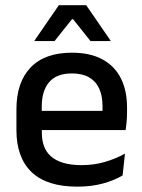

<svg xmlns="http://www.w3.org/2000/svg" viewBox="-20 -704 546 736"><path d="M276.5 11.5Q159.5 11.5 101.2 -44.2Q43 -100 43 -205V-285Q43 -388.5 97.2 -445.2Q151.5 -502 255.5 -502Q326 -502 373 -476.2Q420 -450.5 443.5 -403.5Q467 -356.5 467 -292V-273.5Q467 -256.5 465.5 -239Q464 -221.5 461.5 -205.5H371.5Q372.5 -231.5 372.8 -254.5Q373 -277.5 373 -296.5Q373 -337 360 -365Q347 -393 321 -407.8Q295 -422.5 255.5 -422.5Q197 -422.5 168.5 -389.2Q140 -356 140 -294.5V-248.5L140.5 -237V-193.5Q140.5 -166 148.8 -143.5Q157 -121 175.2 -104.8Q193.5 -88.5 222.5 -79.8Q251.5 -71 293 -71Q340 -71 381.2 -83Q422.5 -95 459 -115L450 -31.5Q417 -12 373.2 -0.2Q329.5 11.5 276.5 11.5ZM95 -205.5V-279H441.5V-205.5ZM205.5 -684H310.5L404 -548V-546.5H327L260 -630.5H256L189 -546.5H112V-548Z"/></svg>

Font: Anek Gurmukhi Medium
Style: Regular
Weight: 500
Designer: Sarang Kulkarni (Gurmukhi), Yesha Goshar (Latin)
Foundry: Ek Type
Version: Version 1.003